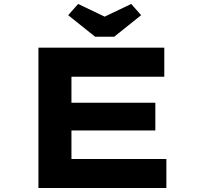

<svg xmlns="http://www.w3.org/2000/svg" viewBox="-20 -938 994 958"><path d="M171.7 0V-700H799.7V-555.2H336.5V-144.8H810.1V0ZM261.7 -286.9V-425.4H755.1V-286.9ZM454.6 -754.7 320.3 -862.3 369.8 -918.3 517.2 -847.8H487.2L634.7 -918.3L684.2 -862.3L549.8 -754.7Z"/></svg>

Font: Lexend Zetta
Style: Regular
Weight: 400
Designer: Bonnie Shaver-Troup, Thomas Jockin
Foundry: Lexend
Version: Version 1.007